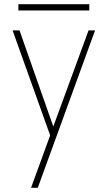

<svg xmlns="http://www.w3.org/2000/svg" viewBox="-20 -645 513 915"><path d="M402 -500H433L160 250H128L219 0L40 -500H73L234 -42ZM67.5 -625H405.5V-595H67.5Z"/></svg>

Font: Urbanist Thin
Style: Regular
Weight: 100
Designer: Corey Hu
Foundry: Corey Hu
Version: Version 1.330; ttfautohint (v1.8.4.7-5d5b)